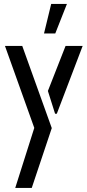

<svg xmlns="http://www.w3.org/2000/svg" viewBox="-20 -759 438 965"><path d="M201.2 -590.8 237.3 -739.3H316.4L257.8 -590.8ZM4.9 -528.3H91.8L240.2 -115.2L139.6 185.5H56.6L152.3 -116.2ZM220.7 -301.8 309.6 -528.3H395.5L265.6 -187.5H256.8Z"/></svg>

Font: Post No Bills Jaffna SemiBold
Style: Regular
Weight: 600
Designer: Kosala Senevirathne, Siva Puranthara, Lasantha Premarathna, Tharique Azeez
Foundry: Mooniak
Version: Version 1.220 ; ttfautohint (v1.6)